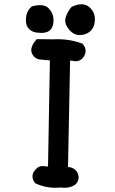

<svg xmlns="http://www.w3.org/2000/svg" viewBox="-20 -869 540 900"><path d="M318.4 -837.9Q367.7 -860.8 397.5 -836.4Q425.8 -813 424.8 -776.4Q424.3 -765.1 422.1 -755.4Q419.9 -745.6 415 -737.3Q410.2 -729 403.3 -722.7Q383.8 -705.1 354.5 -704.6Q324.2 -704.1 301.3 -733.4Q277.8 -763.2 290 -793.9Q301.3 -821.8 315.4 -835.9L316.4 -837.4ZM131.3 -839.4Q148.4 -844.2 162.6 -845Q176.8 -845.7 188.7 -841.8Q200.7 -837.9 208.5 -829.6Q230.5 -806.6 231 -775.4Q231.4 -743.7 213.9 -727.1Q195.8 -710.4 151.4 -716.3Q128.9 -719.7 115.7 -733.6Q102.5 -747.6 101.6 -770Q101.1 -784.2 103.5 -796.4Q106 -808.6 112.1 -819.1Q118.2 -829.6 127.4 -837.4L129.4 -838.9ZM157.7 -685.5Q193.4 -684.6 230 -684.6Q300.3 -688.5 363.8 -665.5L366.2 -664.6L367.7 -662.6Q381.8 -647 381.3 -629.4Q380.9 -611.8 366.7 -595.7Q360.4 -589.4 353 -585.9Q345.7 -582.5 337.6 -582Q329.6 -581.5 321.3 -584L308.6 -585L298.8 -85.9H302.7H303.7H304.2Q316.9 -84 326.2 -78.1Q335.4 -72.3 341.3 -62.5Q347.2 -52.7 348.6 -40V-39.6V-39.1Q348.6 -18.1 334 -4.4L333 -3.9L332.5 -3.4Q318.4 5.9 301.5 9.3Q284.7 12.7 266.1 9.8Q203.6 16.6 147.5 -8.8L145 -9.8L143.6 -11.7Q131.3 -27.3 132.3 -43.9Q133.3 -60.5 147 -74.7Q163.1 -94.2 189 -89.8L205.1 -88.4L213.9 -585.9L170.4 -589.8Q151.9 -590.3 138.2 -605Q123.5 -622.6 127.2 -642.1Q130.9 -661.6 149.9 -682.6L152.8 -685.5Z"/></svg>

Font: NaikaiFont
Style: Bold
Weight: 700
Version: Version 1.89